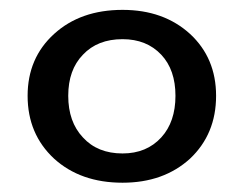

<svg xmlns="http://www.w3.org/2000/svg" viewBox="-20 -746 504 397"><path d="M37.1 -547.9Q37.1 -468.8 91.8 -418Q146.5 -368.2 233.4 -368.2Q318.4 -368.2 373 -418Q426.8 -468.8 426.8 -547.9Q426.8 -626 373 -675.8Q318.4 -725.6 233.4 -725.6Q146.5 -725.6 91.8 -675.8Q37.1 -626 37.1 -547.9ZM121.1 -547.9Q121.1 -601.6 151.4 -632.8Q181.6 -665 233.4 -665Q283.2 -665 313.5 -632.8Q342.8 -601.6 342.8 -547.9Q342.8 -494.1 313.5 -461.9Q283.2 -428.7 233.4 -428.7Q181.6 -428.7 151.4 -461.9Q121.1 -494.1 121.1 -547.9Z"/></svg>

Font: umazing
Style: Display
Weight: 400
Designer: umazing